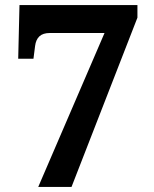

<svg xmlns="http://www.w3.org/2000/svg" viewBox="-20 -734 605 754"><path d="M130.2 0 390.5 -604.4H175.8Q148.8 -604.4 134.8 -591.4Q120.9 -578.4 117.8 -553.4L111.4 -503.4H51.5L56.5 -714H519.7V-664.7L260.9 0Z"/></svg>

Font: Noto Serif Hebrew
Style: Regular
Weight: 400
Designer: Monotype Design Team
Foundry: Monotype Imaging Inc.
Version: Version 2.003